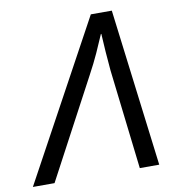

<svg xmlns="http://www.w3.org/2000/svg" viewBox="-137 -785 782 856"><g transform="rotate(-10 253.5 -356.5)"><path d="M-57 0 331 -713H426L515 0H427L374 -452Q370 -493 367 -537.5Q364 -582 362 -619H360Q344 -581 324.5 -538Q305 -495 279 -447L41 0Z"/></g></svg>

Font: Noto Sans
Style: Italic
Weight: 400
Italic angle: -12°
Designer: Monotype Design Team
Foundry: Monotype Imaging Inc.
Version: Version 2.013; ttfautohint (v1.8.4.7-5d5b)